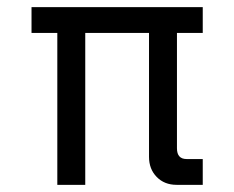

<svg xmlns="http://www.w3.org/2000/svg" viewBox="-20 -516 652 536"><path d="M140 0V-424H68V-496H546V-424H474V-102Q474 -72 501 -72H546V0H473Q439 0 417.5 -22Q396 -44 396 -78V-424H218V0Z"/></svg>

Font: Space Mono
Style: Regular
Weight: 400
Monospace: yes
Designer: Colophon Foundry + Benjamin Critton
Foundry: Colophon Foundry & Benjamin Critton
Version: Version 1.003; ttfautohint (v1.8.4.7-5d5b)